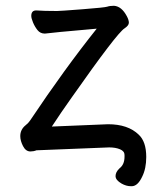

<svg xmlns="http://www.w3.org/2000/svg" viewBox="-20 -507 540 663"><path d="M135 -391Q119 -391 109.5 -403Q100 -415 94 -429.5Q88 -444 88 -452Q88 -471 105 -471Q130 -469 177 -469Q187 -469 264.5 -475Q342 -481 350.5 -484Q359 -487 373 -487Q373 -487 374 -487Q400 -485 418 -451Q425 -438 425 -428.5Q425 -419 410 -409Q384 -393 228 -171Q191 -119 159 -70Q347 -78 353 -78Q422 -78 459 -42Q485 -18 485 35Q485 75 471 103Q456 135 436 136Q434 136 432 136Q416 136 400 127Q379 115 379 101Q379 87 393 74Q410 61 410 34Q410 31 410 28Q410 15 394.5 8.5Q379 2 357 2Q355 2 106 12Q96 16 85 16Q69 16 59.5 -2.5Q50 -21 50 -37Q50 -60 69 -75Q78 -82 84 -91Q203 -269 314 -408Q154 -394 135 -391Z"/></svg>

Font: Moon Stars Kai HW
Style: Bold
Weight: 700
Designer: GuiWonder
Version: Version 1.101